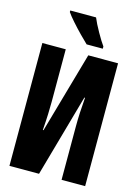

<svg xmlns="http://www.w3.org/2000/svg" viewBox="-136 -1004 773 1078"><g transform="rotate(15 250.0 -465.5)"><path d="M30 0H202L337 -479H341Q333 -384 333 -311V0H470V-714H297L163 -243H159Q163 -296 164.5 -336Q166 -376 166 -408V-714H30ZM272 -771H366V-784Q349 -807 323 -853Q297 -899 284 -931H134V-922Q147 -903 173 -873.5Q199 -844 227 -815.5Q255 -787 272 -771Z"/></g></svg>

Font: Noto Sans Mono Condensed Extra
Style: Regular
Weight: 800
Width: 3
Designer: Monotype Design Team
Foundry: Monotype Imaging Inc.
Version: Version 1.900